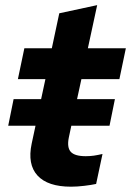

<svg xmlns="http://www.w3.org/2000/svg" viewBox="-20 -707 501 734"><path d="M251.6 6.7Q162.5 6.7 123.4 -35.9Q84.3 -78.6 101.1 -157.9L115.8 -226.4H11.4L32 -328.1H137.2L153.6 -404.4H48.4L73.1 -522.4H178.1L206.6 -656.2L351.5 -687.4L315.9 -522.4H461.1L436.4 -404.4H291.2L274.6 -328.1H419.3L398.7 -226.4H252.7L243 -180.8Q235.5 -143.1 250.6 -126.5Q265.7 -109.9 307.8 -109.9Q324.1 -109.9 339 -112Q353.9 -114.2 371.9 -118.4L347.5 -3.8Q329.2 0.2 302.1 3.4Q275 6.7 251.6 6.7Z"/></svg>

Font: Red Hat Display VF
Style: Italic
Weight: 300
Italic angle: -12°
Designer: Pentagram, MCKL
Foundry: Pentagram, MCKL
Version: Version 1.010